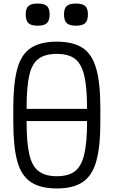

<svg xmlns="http://www.w3.org/2000/svg" viewBox="-20 -1049 640 1083"><path d="M93 -366V-435H508V-366ZM300 14Q208 14 154 -22Q100 -58 77.5 -139.5Q55 -221 55 -360V-440Q55 -579 77.5 -661Q100 -743 154 -778.5Q208 -814 300 -814Q393 -814 446.5 -778.5Q500 -743 523 -661Q546 -579 546 -440V-360Q546 -221 523 -139.5Q500 -58 446.5 -22Q393 14 300 14ZM300 -55Q366 -55 402.5 -83Q439 -111 455 -177.5Q471 -244 471 -360V-440Q471 -557 455 -623.5Q439 -690 402.5 -717.5Q366 -745 300 -745Q235 -745 197.5 -717.5Q160 -690 145 -623.5Q130 -557 130 -440V-360Q130 -244 145.5 -177.5Q161 -111 198.5 -83Q236 -55 300 -55ZM408 -904Q372 -904 356.5 -918.5Q341 -933 341 -968Q341 -1001 356.5 -1015Q372 -1029 408 -1029Q445 -1029 460.5 -1015Q476 -1001 476 -968Q476 -933 460.5 -918.5Q445 -904 408 -904ZM192 -904Q156 -904 140.5 -918.5Q125 -933 125 -968Q125 -1001 140.5 -1015Q156 -1029 192 -1029Q229 -1029 244.5 -1015Q260 -1001 260 -968Q260 -933 244.5 -918.5Q229 -904 192 -904Z"/></svg>

Font: Victor Mono
Style: Regular
Weight: 400
Monospace: yes
Designer: Rune Bjørnerås
Version: Version 1.561;gftools[0.9.30]